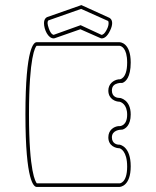

<svg xmlns="http://www.w3.org/2000/svg" viewBox="-20 -698 614 755"><path d="M379 -561 297 -599 191 -561C189 -561 180 -563 172 -586C169 -595 167 -602 167 -607C167 -617 171 -618 171 -618L299 -663L404 -616C405 -616 407 -614 407 -607C407 -602 406 -594 401 -584C391 -563 382 -561 380 -561ZM191 -547C194 -547 195 -548 196 -548L296 -583L373 -549C374 -549 376 -547 380 -547C388 -547 401 -552 413 -578C419 -590 421 -600 421 -607C421 -622 412 -627 410 -628L300 -678L166 -631C165 -631 153 -626 153 -607C153 -582 169 -547 191 -547ZM406 -342C406 -308 435 -298 450 -298C455 -297 480 -289 480 -247C480 -202 451 -202 450 -202H447H445C428 -200 406 -187 406 -158C406 -124 435 -115 450 -115C454 -114 480 -104 480 -43C480 23 450 23 450 23H125C120 18 94 -20 94 -248C94 -478 119 -513 124 -518H450C456 -517 480 -511 480 -452C480 -386 450 -386 450 -386H448H446C426 -383 406 -368 406 -342ZM494 -44C494 -121 454 -128 451 -129H449H448C442 -129 420 -132 420 -158C420 -187 454 -188 456 -188H458H460C473 -191 494 -205 494 -248C494 -306 453 -313 451 -313H449H448C442 -313 420 -316 420 -342C420 -350 422 -357 427 -362C436 -371 452 -372 455 -372H456H458H461C474 -376 494 -394 494 -452C494 -530 453 -532 450 -532H124C114 -532 80 -515 80 -248C80 19 114 37 124 37H450C453 37 494 34 494 -44Z"/></svg>

Font: Platiipus Light
Style: Light
Weight: 400
Version: Version 001.000